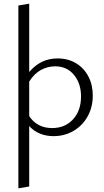

<svg xmlns="http://www.w3.org/2000/svg" viewBox="-20 -736 568 1045"><path d="M485 -216Q485 -153 457 -102.5Q429 -52 380 -23.5Q331 5 271 5Q231 5 197 -9Q163 -23 139 -50V279L80 289V-706L139 -716V-344Q201 -418 293 -418Q350 -418 393.5 -392Q437 -366 461 -320Q485 -274 485 -216ZM421 -211Q421 -282 382.5 -328.5Q344 -375 280 -375Q239 -375 202.5 -355Q166 -335 139 -292V-104Q182 -39 264 -39Q334 -39 377.5 -86.5Q421 -134 421 -211Z"/></svg>

Font: Ysabeau Infant Semilight
Style: Regular
Weight: 300
Designer: Christian Thalmann (Catharsis Fonts)
Version: Version 0.003